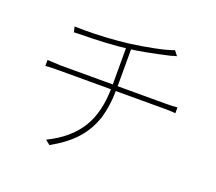

<svg xmlns="http://www.w3.org/2000/svg" viewBox="-126 -916 1253 1113"><g transform="rotate(20 500.0 -359.0)"><path d="M238 -671Q376 -671 511 -687Q581 -696 658.5 -711.5Q736 -727 774 -742L797 -713L781 -709L762 -703Q605 -667 518 -657Q400 -642 218 -640Q207 -639 188 -639L180 -672Q196 -671 238 -671ZM503 -421V-668L533 -675V-490V-440V-421Q533 -311 507 -228Q480 -148 425 -87.5Q370 -27 278 24L249 1Q378 -61 440.5 -160.5Q503 -260 503 -421ZM182 -432H448H574H691H783H833Q873 -432 901 -435V-399Q884 -402 834 -402H575H449H331H237H184Q122 -402 99 -399V-436Q167 -432 182 -432Z"/></g></svg>

Font: Merged Yaku Han JP Thin
Style: Regular
Weight: 250
Designer: Ryoko NISHIZUKA 西塚涼子 (kana, bopomofo & ideographs); Paul D. Hunt (Latin, Greek & Cyrillic); Sandoll Communications 산돌커뮤니
Foundry: Adobe
Version: Version 2.004